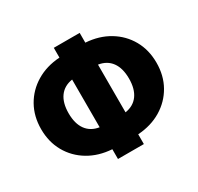

<svg xmlns="http://www.w3.org/2000/svg" viewBox="-168 -966 1241 1205"><g transform="rotate(-30 452.0 -364.0)"><path d="M358.4 39.1V-31.7Q262.2 -38.1 189.2 -82Q116.2 -126 75.2 -198.5Q34.2 -271 34.2 -363.8Q34.2 -456.5 75.2 -529.1Q116.2 -601.6 189.2 -645.5Q262.2 -689.5 358.4 -695.8V-766.6H545.9V-695.8Q642.1 -689.5 715.1 -645.5Q788.1 -601.6 829.1 -529.1Q870.1 -456.5 870.1 -363.8Q870.1 -271 829.1 -198.5Q788.1 -126 715.1 -82Q642.1 -38.1 545.9 -31.7V39.1ZM545.9 -536.6V-190.9Q606.4 -200.2 638.7 -244.4Q670.9 -288.6 670.9 -363.8Q670.9 -439 638.7 -483.2Q606.4 -527.3 545.9 -536.6ZM358.4 -190.9V-536.6Q297.9 -527.3 265.6 -483.2Q233.4 -439 233.4 -363.8Q233.4 -288.6 265.6 -244.4Q297.9 -200.2 358.4 -190.9Z"/></g></svg>

Font: Inter Black
Style: Regular
Weight: 900
Designer: Rasmus Andersson
Foundry: rsms
Version: Version 4.000;git-a52131595